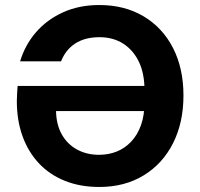

<svg xmlns="http://www.w3.org/2000/svg" viewBox="-20 -732 797 764"><path d="M375 12Q299 12 238 -12.5Q177 -37 134.5 -82.5Q92 -128 69.5 -190.5Q47 -253 47 -330Q47 -343 48 -358.5Q49 -374 50 -390H590V-290H203Q204 -236 226 -197Q248 -158 286.5 -137Q325 -116 374 -116Q412 -116 444.5 -129Q477 -142 502 -168.5Q527 -195 541 -234Q555 -273 555 -326V-373Q555 -440 532.5 -486.5Q510 -533 470 -558.5Q430 -584 376 -584Q318 -584 279.5 -559Q241 -534 223 -488H60Q80 -554 123.5 -604Q167 -654 231 -683Q295 -712 375 -712Q476 -712 551.5 -667Q627 -622 668.5 -541Q710 -460 710 -352Q710 -244 668.5 -162Q627 -80 551.5 -34Q476 12 375 12Z"/></svg>

Font: DM Sans 12pt
Style: Bold
Weight: 700
Version: Version 4.004;gftools[0.9.30]